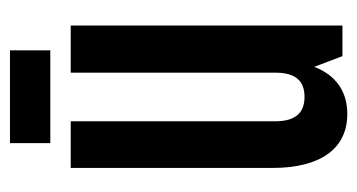

<svg xmlns="http://www.w3.org/2000/svg" viewBox="-190 -534 734 395"><g transform="rotate(-90 177.5 -337.0)"><path d="M80 -601H271V-684H80ZM322 0V-559H225V-138C225 -94 206 -78 175 -78C145 -78 125 -94 125 -138V-559H29V-144C29 -46 68 10 140 10C187 10 220 -14 237 -58L259 0Z"/></g></svg>

Font: Modon Arabic
Style: Bold
Weight: 700
Designer: Ahmedzaza
Foundry: Ahmedzaza
Version: Version 2.010